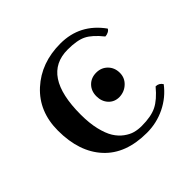

<svg xmlns="http://www.w3.org/2000/svg" viewBox="-121 -562 694 694"><g transform="rotate(-45 225.5 -215.0)"><path d="M226.1 -212.9Q226.1 -239.7 242.9 -256.8Q259.8 -273.9 286.1 -273.9Q312 -273.9 329.1 -256.6Q346.2 -239.3 346.2 -212.9Q346.2 -187.5 327.9 -170.2Q309.6 -152.8 283.2 -151.9Q257.8 -151.9 241.9 -169.2Q226.1 -186.5 226.1 -212.9ZM40 -223.1Q40 -320.8 105.2 -380.4Q170.4 -439.9 269 -439.9Q368.7 -439.9 428.2 -356.9Q425.3 -350.6 417.2 -346.7Q409.2 -342.8 401.9 -342.8Q372.1 -379.9 346.2 -392.8Q320.3 -405.8 272 -405.8Q139.2 -405.8 139.2 -206.1Q139.2 -162.1 147.2 -128.7Q155.3 -95.2 167.7 -75.2Q180.2 -55.2 197.5 -42.5Q214.8 -29.8 231.2 -25.4Q247.6 -21 266.1 -21Q314.5 -21 343 -35.2Q371.6 -49.3 402.8 -86.9Q419.9 -86.9 429.2 -71.8Q399.9 -33.2 356 -11.7Q312 9.8 262.2 9.8Q154.3 9.8 97.2 -52.5Q40 -114.7 40 -223.1Z"/></g></svg>

Font: Common Serif News
Style: Regular
Weight: 450
Designer: Philipp H. Poll, Khaled Hosny
Foundry: Stefan Peev, Context Ltd.
Version: Version 1.026